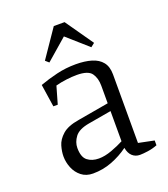

<svg xmlns="http://www.w3.org/2000/svg" viewBox="-132 -798 789 903"><g transform="rotate(-20 262.5 -346.5)"><path d="M179 11Q145 11 121.5 -7.5Q98 -26 86.5 -54.5Q75 -83 75 -112Q75 -136 83 -164Q91 -192 118 -216Q145 -240 201 -249L356 -276V-364Q356 -402 338.5 -426.5Q321 -451 264 -451Q241 -451 212.5 -447.5Q184 -444 158 -437L133 -350H111L94 -463Q135 -478 181 -489Q227 -500 277 -500Q322 -500 355.5 -490Q389 -480 407.5 -457Q426 -434 426 -395V-52L504 -36V-12Q481 -3 456.5 0.5Q432 4 416 4Q394 4 378.5 -10Q363 -24 358 -52Q320 -24 274.5 -6.5Q229 11 179 11ZM229 -46Q259 -46 294.5 -59Q330 -72 356 -86V-237L241 -217Q189 -208 169.5 -182Q150 -156 150 -127Q150 -81 172.5 -63.5Q195 -46 229 -46ZM164 -550 147 -565 242 -704H296L393 -565L374 -550L270 -642Z"/></g></svg>

Font: Manuale Light
Style: Regular
Weight: 300
Designer: Eduardo Tunni / Pablo Cosgaya
Foundry: Eduardo Tunni / Pablo Cosgaya
Version: Version 1.002